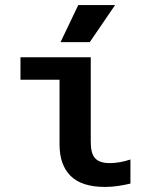

<svg xmlns="http://www.w3.org/2000/svg" viewBox="-20 -720 590 751"><path d="M490.2 -2Q468.3 3.4 442.4 7.3Q416.5 11.2 391.1 11.2Q299.3 11.2 256.1 -32Q212.9 -75.2 212.9 -154.8V-408.2H60.1V-496.1H335V-166Q335 -143.1 338.9 -127.2Q342.8 -111.3 351.8 -101.3Q360.8 -91.3 375.2 -86.7Q389.6 -82 410.2 -82Q428.7 -82 449.5 -85.7Q470.2 -89.4 490.2 -96.2ZM331.1 -555.2H216.8L286.1 -700.2H430.2ZM0 -496.1Z"/></svg>

Font: Code New Roman
Style: Bold
Weight: 700
Monospace: yes
Designer: Sam Radian
Foundry: Code New Roman
Version: Version 1.508 October 19, 2014